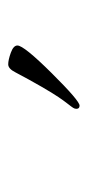

<svg xmlns="http://www.w3.org/2000/svg" viewBox="110 -810 218 479"><g transform="rotate(-90 219.5 -571.0)"><path d="M187 -490Q187 -494 189.5 -498Q192 -502 199.5 -511.5Q207 -521 216.5 -535Q226 -549 242.5 -577.5Q259 -606 278 -642Q287 -660 298 -660Q309 -660 327 -653.5Q345 -647 345 -637Q345 -621 276 -551.5Q207 -482 195 -482Q187 -482 187 -490Z"/></g></svg>

Font: OFL Sorts Mill Goudy TT
Style: Italic
Weight: 500
Italic angle: -6°
Version: Version 003.000